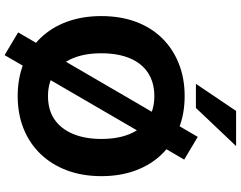

<svg xmlns="http://www.w3.org/2000/svg" viewBox="-126 -854 1048 836"><g transform="rotate(90 398.0 -436.0)"><path d="M398 11Q320 11 255.5 -15Q191 -41 145 -89Q99 -137 74.5 -204Q50 -271 50 -353Q50 -436 74.5 -502.5Q99 -569 145 -616.5Q191 -664 255.5 -690Q320 -716 398 -716Q477 -716 541 -690Q605 -664 651 -617Q697 -570 722 -503Q747 -436 747 -354Q747 -271 722 -204Q697 -137 651 -89Q605 -41 541 -15Q477 11 398 11ZM398 -121Q458 -121 499 -148.5Q540 -176 562.5 -228.5Q585 -281 585 -353Q585 -426 563 -478Q541 -530 499 -557Q457 -584 398 -584Q340 -584 298 -557Q256 -530 234 -478Q212 -426 212 -353Q212 -281 234 -228.5Q256 -176 298 -148.5Q340 -121 398 -121ZM220 68 121 9 190 -109 236 -177 480 -596 507 -655 576 -773 675 -714 606 -596 559 -528 316 -110 289 -51ZM345 -765 463 -940H616L450 -765Z"/></g></svg>

Font: Nunito Sans 12pt ExtraLight 12pt ExtraBold
Style: Regular
Weight: 800
Version: Version 3.101;gftools[0.9.27]